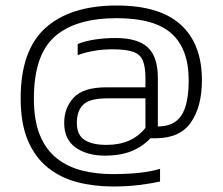

<svg xmlns="http://www.w3.org/2000/svg" viewBox="-20 -545 808 697"><path d="M390 132Q320 132 259.5 116Q199 100 153 63Q107 26 81 -35.5Q55 -97 55 -188Q55 -363 145.5 -444Q236 -525 404 -525Q560 -525 636.5 -455Q713 -385 713 -254Q713 -158 673 -100.5Q633 -43 544 -43H526Q498 -13 458 3.5Q418 20 360 20Q296 20 254.5 -9.5Q213 -39 213 -99Q213 -153 247.5 -190.5Q282 -228 366 -228H508V-261Q508 -301 499 -324Q490 -347 464.5 -356.5Q439 -366 388 -366Q321 -366 262 -345V-385Q288 -396 324 -401.5Q360 -407 399 -407Q480 -407 516.5 -373Q553 -339 553 -262V-86Q612 -86 638.5 -126Q665 -166 665 -254Q665 -367 603 -423Q541 -479 404 -479Q254 -479 178.5 -412Q103 -345 103 -187Q103 -107 125 -54Q147 -1 186.5 30Q226 61 277.5 74Q329 87 388 87Q498 87 561 68V114Q530 121 486 126.5Q442 132 390 132ZM367 -19Q459 -19 508 -81V-188H371Q305 -188 282 -165Q259 -142 259 -99Q259 -55 287 -37Q315 -19 367 -19Z"/></svg>

Font: Kanit ExtraLight
Style: Regular
Weight: 275
Designer: Katatrad Team
Foundry: CadsonDemak
Version: Version 2.000; ttfautohint (v1.8.3)